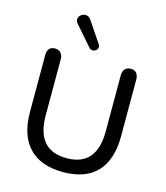

<svg xmlns="http://www.w3.org/2000/svg" viewBox="-132 -1012 970 1122"><g transform="rotate(15 353.5 -451.5)"><path d="M78 -282V-625Q78 -650 89.5 -663.5Q101 -677 124 -677Q146 -677 159 -663Q172 -649 172 -625V-285Q172 -75 354 -75Q535 -75 535 -285V-625Q535 -649 547.5 -663Q560 -677 583 -677Q605 -677 617 -663Q629 -649 629 -625V-282Q629 -139 559.5 -65Q490 9 354 9Q220 9 149 -65Q78 -139 78 -282ZM204 -875Q204 -890 216.5 -901Q229 -912 245 -912Q266 -912 278 -894L363 -768Q369 -761 369 -752Q369 -740 359.5 -731.5Q350 -723 338 -723Q325 -723 315 -735L213 -852Q204 -862 204 -875Z"/></g></svg>

Font: SN Pro
Style: Regular
Weight: 400
Designer: Tobias Whetton
Foundry: Supernotes
Version: Version 1.003